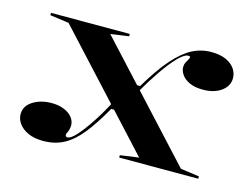

<svg xmlns="http://www.w3.org/2000/svg" viewBox="-78 -643 1027 786"><g transform="rotate(15 435.5 -250.0)"><path d="M476 0V-10L555 -21L133 -479L53 -490V-500H387V-490L310 -479L732 -21L811 -10V0ZM157 15Q119 15 93 3Q67 -9 53.5 -28Q40 -47 40 -67Q40 -91 54.5 -107.5Q69 -124 94.5 -134Q120 -144 151 -144Q176 -144 195 -138Q214 -132 226.5 -122.5Q239 -113 245.5 -101Q252 -89 252 -76Q252 -66 249.5 -57.5Q247 -49 244 -43.5Q241 -38 241 -34Q241 -25 250 -25Q264 -25 287 -50.5Q310 -76 337.5 -117.5Q365 -159 390 -207L411 -184H393Q354 -115 319 -71Q284 -27 245.5 -6Q207 15 157 15ZM735 -357Q700 -357 677.5 -367.5Q655 -378 644 -394Q633 -410 633 -425Q633 -437 637.5 -445.5Q642 -454 646 -461Q650 -468 650 -471Q650 -476 642 -476Q625 -476 598 -448Q571 -420 541 -376Q511 -332 483 -283L466 -305H483Q530 -384 570 -429.5Q610 -475 648 -495Q686 -515 729 -515Q767 -515 792 -503.5Q817 -492 829.5 -473.5Q842 -455 842 -434Q842 -412 829 -395Q816 -378 792 -367.5Q768 -357 735 -357Z"/></g></svg>

Font: Kalnia SemiExpanded
Style: Regular
Weight: 400
Width: 6
Designer: Frida Medrano
Foundry: Frida Medrano
Version: Version 1.105